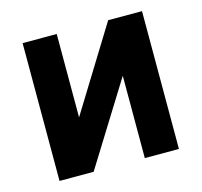

<svg xmlns="http://www.w3.org/2000/svg" viewBox="-81 -597 720 685"><g transform="rotate(-15 279.0 -254.5)"><path d="M58 0V-509H184V-201L374 -509H499V0H373V-304L184 0Z"/></g></svg>

Font: Zen Kaku Gothic Antique Black
Style: Regular
Weight: 900
Designer: Yoshimichi Ohira
Foundry: Positype
Version: Version 1.001